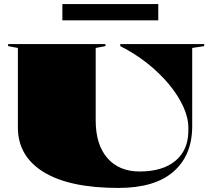

<svg xmlns="http://www.w3.org/2000/svg" viewBox="-20 -925 1035 945"><path d="M563 0Q322 0 195 -78Q68 -156 68 -298V-689L20 -698V-708H499V-698L451 -689V-332Q451 -213 508.5 -147Q566 -81 667 -81Q781 -81 844 -134Q907 -187 907 -282V-297Q907 -346 881.5 -401.5Q856 -457 810 -512Q764 -567 703 -615Q642 -663 572 -698V-708H985V-698L926 -689V-304Q926 -161 834 -80.5Q742 0 563 0ZM287 -825V-905H759V-825Z"/></svg>

Font: Kalnia SemiExpanded
Style: Bold
Weight: 700
Width: 6
Designer: Frida Medrano
Foundry: Frida Medrano
Version: Version 1.105